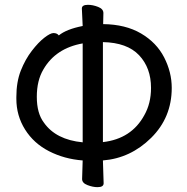

<svg xmlns="http://www.w3.org/2000/svg" viewBox="-20 -751 777 797"><path d="M323.2 -160.2V-570.8Q210.9 -550.8 160.2 -462.9Q132.8 -417 132.8 -349.1Q132.8 -280.8 162.1 -242.2Q211.9 -170.9 323.2 -160.2ZM407.2 -161.1Q525.9 -174.8 579.1 -272.9Q606.9 -321.8 606.9 -386.2Q606.9 -469.2 557.4 -521.7Q507.8 -574.2 407.2 -576.2ZM384.8 25.9Q365.2 25.9 343 17.3Q320.8 8.8 320.8 -7.8L323.2 -85Q247.1 -90.8 183.6 -123.3Q120.1 -155.8 84 -213.4Q47.9 -271 47.9 -340.8V-348.1Q47.9 -411.1 66.4 -458Q85 -504.9 112.1 -540Q139.2 -575.2 164.1 -594.5Q189 -613.8 202.1 -613.8Q216.8 -613.8 224.1 -604Q255.9 -629.9 323.2 -643.1L319.8 -715.8Q319.8 -731 345.2 -731Q365.2 -731 387.2 -722.4Q409.2 -713.9 409.2 -696.8L408.2 -650.9Q501 -649.9 565.4 -612.1Q629.9 -574.2 661.4 -512.7Q692.9 -451.2 692.9 -386.2Q692.9 -263.2 607.4 -178.7Q522 -94.2 407.2 -85L410.2 9.8Q410.2 25.9 384.8 25.9Z"/></svg>

Font: LXGW WenKai Screen
Style: Regular
Weight: 400
Designer: LXGW / Fontworks Inc.
Foundry: LXGW / Fontworks Inc.
Version: Version 1.510;January 18,2025